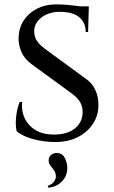

<svg xmlns="http://www.w3.org/2000/svg" viewBox="-20 -634 520 876"><path d="M235 -614Q261 -614 284.5 -612Q308 -610 327.5 -607.5Q347 -605 362 -601.5Q377 -598 385 -595L382 -488H371Q371 -531 341.5 -555.5Q312 -580 253 -580Q203 -580 169.5 -554.5Q136 -529 136 -491Q136 -476 141 -462.5Q146 -449 157 -436.5Q168 -424 184 -412L371 -275Q400 -256 415 -223.5Q430 -191 429 -154Q429 -106 403 -67.5Q377 -29 333 -7.5Q289 14 233 14Q199 14 164.5 8Q130 2 102 -9Q74 -20 56 -35Q52 -51 52 -75Q52 -99 57 -124.5Q62 -150 70 -169H81Q77 -124 95 -90Q113 -56 147.5 -37.5Q182 -19 229 -20Q290 -21 323.5 -49.5Q357 -78 357 -123Q357 -148 345.5 -168Q334 -188 308 -207L127 -339Q92 -364 77.5 -397.5Q63 -431 65 -466Q67 -509 89.5 -542.5Q112 -576 150 -595Q188 -614 235 -614ZM385 -605V-587H302V-605ZM202 99Q202 82 213 73Q224 64 239 64Q264 64 275.5 86.5Q287 109 287 132Q287 170 261.5 195Q236 220 200 222L198 214Q217 207 226 195Q235 183 235 170Q235 161 231.5 152.5Q228 144 222 137Q215 129 208.5 119.5Q202 110 202 99Z"/></svg>

Font: Cinzel Eorzea
Style: Regular
Weight: 500
Designer: Natanael Gama
Version: Version 2.000